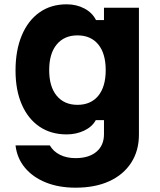

<svg xmlns="http://www.w3.org/2000/svg" viewBox="-20 -651 740 890"><path d="M624 -27Q624 48 588 103.5Q552 159 486.5 189Q421 219 330 219Q253 219 193 195Q133 171 96 127Q59 83 52 23H211Q227 51 258 66.5Q289 82 330 82Q392 82 427 52.5Q462 23 462 -29V-94H424Q407 -63 370 -45.5Q333 -28 289 -28Q216 -28 163 -64Q110 -100 81 -166.5Q52 -233 52 -324Q52 -418 81 -487Q110 -556 163 -593.5Q216 -631 289 -631Q335 -631 371.5 -611.5Q408 -592 425 -558H462V-615H624ZM208 -326Q208 -249 243 -207Q278 -165 339 -165Q401 -165 435.5 -207Q470 -249 470 -326Q470 -403 435.5 -445Q401 -487 339 -487Q278 -487 243 -445Q208 -403 208 -326Z"/></svg>

Font: Martian Mono
Style: Bold
Weight: 700
Designer: Roman Shamin
Foundry: Evil Martians
Version: Version 1.000